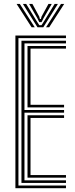

<svg xmlns="http://www.w3.org/2000/svg" viewBox="-20 -986 394 1006"><path d="M60.7 0V-800H325.7V-786.2H76.6V-13.8H325.7V0ZM124.1 -55.1V-381.9H315.7V-368.2H139.9V-68.8H325.7V-55.1ZM92.4 -27.5V-772.5H325.7V-758.7H108.2V-409.5H315.7V-395.7H108.2V-41.3H325.7V-27.5ZM124.1 -423.3V-744.9H325.7V-731.2H139.9V-437H315.7V-423.3ZM66.9 -965.5H83.7L162.1 -843.1H145.6ZM99.9 -965.5H117.1L170.2 -878.4L185.8 -854.1H197.7L213.1 -878.3L266.3 -965.5H283.4L206.9 -843.1H176.4ZM132.5 -965.5H149.7L185.7 -899L189.1 -886.3H194.4L197.6 -899L234 -965.5H251.2L207.8 -890.3L197.8 -870.2H185.7L175.8 -890.3ZM299.6 -965.5H316.4L237.7 -843.1H221.2Z"/></svg>

Font: Big Shoulders Inline Text Thin
Style: Regular
Weight: 100
Designer: Patric King
Foundry: XO Type Co
Version: Version 2.002